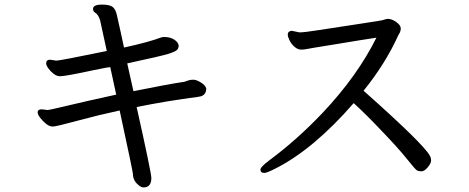

<svg xmlns="http://www.w3.org/2000/svg" viewBox="-20 -746 2040 836"><path d="M605 70Q595 70 583 60Q559 40 559 13Q559 3 501 -265Q408 -245 316 -220Q224 -195 210 -195Q195 -195 180.5 -207Q166 -219 155 -233Q144 -247 144 -257Q144 -270 162 -270L187 -267Q195 -267 274 -286Q353 -305 486 -334L460 -454Q454 -454 390 -441Q265 -414 242 -414Q227 -414 213 -425Q199 -436 190 -449Q181 -462 181 -470Q181 -486 198 -486L225 -482Q241 -482 445 -524L416 -657Q409 -682 394 -691Q385 -697 385 -707Q385 -726 424 -726Q456 -726 469.5 -716.5Q483 -707 489 -680Q495 -653 504.5 -610.5Q514 -568 520 -539Q626 -562 685 -584L693 -585Q722 -585 739.5 -573Q757 -561 758 -547Q758 -536 750.5 -528.5Q743 -521 713 -511.5Q683 -502 534 -470L561 -349Q715 -380 783 -390Q790 -392 799 -395.5Q808 -399 822 -399Q835 -399 854.5 -387Q874 -375 878 -361Q878 -335 856 -327L841 -324Q709 -307 575 -280Q639 7 639 29Q639 70 605 70Z M1131 7Q1114 7 1114 -8Q1114 -19 1154 -49Q1273 -137 1385 -255Q1536 -415 1619 -582Q1590 -578 1539 -569.5Q1488 -561 1439 -553Q1390 -545 1355.5 -539.5Q1321 -534 1312.5 -532Q1304 -530 1291 -530Q1276 -530 1262 -542.5Q1248 -555 1240.5 -570.5Q1233 -586 1233 -596Q1233 -610 1250 -612L1284 -605Q1305 -605 1365 -614.5Q1425 -624 1535 -640.5Q1645 -657 1648.5 -659Q1652 -661 1668 -664Q1686 -664 1705.5 -650Q1725 -636 1725 -622Q1725 -608 1715 -594Q1658 -468 1563 -351Q1823 -120 1851 -69Q1857 -59 1857 -47Q1857 -35 1842.5 -17.5Q1828 0 1815 0Q1804 0 1796.5 -3.5Q1789 -7 1752.5 -53Q1716 -99 1642 -176Q1573 -249 1520 -297Q1346 -97 1181 -13Q1142 7 1131 7Z"/></svg>

Font: LXGW WenKai Medium
Style: Regular
Weight: 500
Designer: LXGW / Fontworks Inc.
Foundry: LXGW / Fontworks Inc.
Version: Version 1.501; October 10, 2024